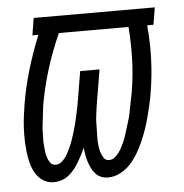

<svg xmlns="http://www.w3.org/2000/svg" viewBox="-44 -562 587 613"><g transform="rotate(-5 250.0 -256.0)"><path d="M105 8Q85 8 70 -2Q55 -12 46 -27.5Q37 -43 32.5 -61Q28 -79 26 -97.5Q24 -116 23.5 -134.5Q23 -153 24 -172.5Q25 -192 27.5 -211Q30 -230 33 -249Q42 -303 58 -356.5Q74 -410 95 -462L97 -465H77L86 -520H474L465 -465H445V-462Q450 -410 448 -356.5Q446 -303 437 -249Q434 -230 429.5 -211Q425 -192 420 -172.5Q415 -153 408.5 -134.5Q402 -116 394 -97.5Q386 -79 375.5 -61Q365 -43 351 -27.5Q337 -12 318 -2Q299 8 279 8Q267 8 256.5 4Q246 0 238.5 -8.5Q231 -17 226 -27Q221 -37 217.5 -48Q214 -59 212 -70.5Q210 -82 209 -94Q204 -82 198 -70.5Q192 -59 185.5 -48Q179 -37 171 -27Q163 -17 152.5 -8.5Q142 0 129.5 4Q117 8 105 8ZM115 -47Q127 -47 137 -56.5Q147 -66 153 -77Q159 -88 164 -99Q169 -110 173 -121.5Q177 -133 180.5 -144.5Q184 -156 187 -167.5Q190 -179 192.5 -190.5Q195 -202 197.5 -213.5Q200 -225 202 -236.5Q204 -248 206 -260L219 -338H281L268 -260Q266 -248 264 -236.5Q262 -225 260.5 -213.5Q259 -202 257.5 -190.5Q256 -179 256 -167.5Q256 -156 255.5 -144.5Q255 -133 255 -121.5Q255 -110 256 -99Q257 -88 260 -77Q263 -66 269 -56.5Q275 -47 287 -47Q298 -47 308 -56.5Q318 -66 324 -76.5Q330 -87 335 -98Q340 -109 343.5 -120Q347 -131 350.5 -142.5Q354 -154 357.5 -165Q361 -176 363.5 -187.5Q366 -199 368 -210.5Q370 -222 372.5 -233.5Q375 -245 377 -256Q386 -309 387.5 -361.5Q389 -414 385 -465H162Q137 -410 119.5 -353.5Q102 -297 92 -240Q91 -230 89.5 -219Q88 -208 87 -197.5Q86 -187 84.5 -176.5Q83 -166 83 -155.5Q83 -145 82.5 -134.5Q82 -124 83 -113.5Q84 -103 85 -93Q86 -83 89 -73.5Q92 -64 98 -55.5Q104 -47 115 -47Z"/></g></svg>

Font: Iosevka Curly Slab Light
Style: Italic
Weight: 300
Italic angle: -9°
Monospace: yes
Designer: Belleve Invis
Foundry: Belleve Invis
Version: Version 22.1.2; ttfautohint (v1.8.4)